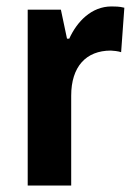

<svg xmlns="http://www.w3.org/2000/svg" viewBox="-20 -576 424 596"><path d="M326 -556C264 -556 219 -509 195 -456H188L169 -546H66V0H201V-279C201 -369 247 -419 324 -419C330 -419 348 -417 356 -414L366 -552C351 -556 336 -556 326 -556Z"/></svg>

Font: Noto Sans Sinhala Condensed
Style: Bold
Weight: 700
Width: 3
Designer: Jelle Bosma - Monotype Design Team
Foundry: Monotype Imaging Inc.
Version: Version 2.006